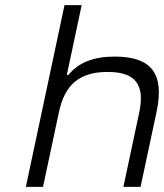

<svg xmlns="http://www.w3.org/2000/svg" viewBox="-20 -730 641 750"><path d="M232 -710 81 0H148L210 -291C233 -401 292 -449 400 -449C508 -449 547 -401 524 -291L462 0H529L592 -295C623 -443 571 -509 428 -509C345 -509 287 -486 247 -437H241L299 -710Z"/></svg>

Font: LT Wave Mono Light
Style: Italic
Weight: 300
Designer: Daniel Lyons
Version: Version 2.5 (Glyphs App)